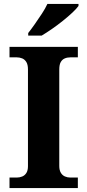

<svg xmlns="http://www.w3.org/2000/svg" viewBox="-20 -951 441 971"><path d="M28.1 0V-53H64.3Q79.2 -53 92.2 -58.3Q105.2 -63.6 113.3 -76.2Q121.4 -88.8 121.4 -110.5V-600Q121.4 -623.9 113.3 -637.1Q105.2 -650.4 92.2 -655.7Q79.2 -661 64.3 -661H28.1V-714H373.7V-661H336.3Q320.1 -661 307.2 -655.4Q294.3 -649.8 287.1 -636.8Q279.8 -623.9 279.8 -599.4V-111.7Q279.8 -90.5 287.6 -77.4Q295.4 -64.2 308.4 -58.6Q321.3 -53 336.3 -53H373.7V0ZM122.7 -784Q137.7 -803 156 -829Q174.4 -855 192 -882Q209.6 -909 219.6 -931H377V-921Q368 -908 346.9 -888Q325.7 -868 298.2 -846Q270.8 -824 242.6 -804.5Q214.4 -785 190.9 -771H122.7Z"/></svg>

Font: Noto Serif Khmer
Style: Regular
Weight: 400
Designer: Danh Hong and the Monotype Design Team
Foundry: Monotype Imaging Inc.
Version: Version 2.003